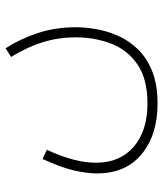

<svg xmlns="http://www.w3.org/2000/svg" viewBox="30 -366 567 666"><g transform="rotate(-90 313.0 -33.5)"><path d="M44 20Q44 -15 54 -59Q64 -103 94 -169L126 -154Q81 -58 81 17Q81 99 136 147Q191 195 287 195Q372 195 422.5 160Q473 125 494.5 68Q516 11 516 -53Q516 -113 499.5 -167Q483 -221 448 -278L478 -297Q509 -250 530 -188Q551 -126 551 -53Q551 -21 544.5 17Q538 55 521.5 92.5Q505 130 475.5 161Q446 192 399.5 211Q353 230 286 230Q178 230 111 175Q44 120 44 20Z"/></g></svg>

Font: Noto Sans Arabic UI SmCn XLt
Style: Regular
Weight: 200
Width: 4
Designer: Monotype Design Team, Nadine Chahine and Nizar Qandah
Foundry: Monotype Imaging Inc.
Version: Version 2.010; ttfautohint (v1.8.4.7-5d5b)